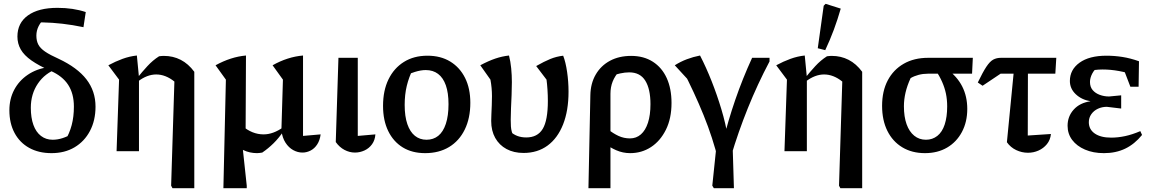

<svg xmlns="http://www.w3.org/2000/svg" viewBox="-20 -790 6018 1003"><path d="M249 10Q182 10 132.5 -17.5Q83 -45 56 -95.5Q29 -146 29 -214Q29 -273 54 -320.5Q79 -368 124.5 -399Q170 -430 230 -439L279 -431Q215 -408 178 -353.5Q141 -299 141 -227Q141 -175 154.5 -137.5Q168 -100 194 -80Q220 -60 255 -60Q281 -60 307 -68.5Q333 -77 363 -94L319 -53Q343 -93 354.5 -136.5Q366 -180 366 -233Q366 -301 336 -347Q306 -393 244 -420Q183 -447 144.5 -474Q106 -501 88.5 -531.5Q71 -562 71 -599Q71 -670 126 -709.5Q181 -749 280 -749Q322 -749 358.5 -743.5Q395 -738 428 -727L416 -648Q359 -660 306 -666Q253 -672 203 -673Q187 -674 171 -673.5Q155 -673 139 -673L218 -699Q170 -656 170 -604Q170 -577 180 -557.5Q190 -538 215.5 -520.5Q241 -503 286 -483Q384 -437 431.5 -375.5Q479 -314 479 -233Q479 -161 450 -106Q421 -51 369.5 -20.5Q318 10 249 10Z M881 193 874 180 891 -364 995 -415V193ZM700 -364 698 -384Q722 -414 750 -444.5Q778 -475 811 -496Q818 -497 824 -497.5Q830 -498 836 -498Q884 -498 924 -477.5Q964 -457 995 -415L891 -364Q845 -401 796 -401Q748 -401 700 -364ZM589 0 602 -374 546 -449Q583 -469 620 -482.5Q657 -496 695 -500L706 -386V0Z M1563 -80 1655 -88Q1651 -57 1637 -35.5Q1623 -14 1602.5 -3.5Q1582 7 1560 7Q1535 7 1511.5 -6Q1488 -19 1471.5 -44.5Q1455 -70 1450 -108L1458 -374L1404 -449Q1482 -493 1563 -500ZM1147 193 1160 -374 1106 -449Q1186 -493 1265 -500L1263 -91L1244 -53L1269 180V193ZM1350 7Q1343 8 1336.5 9Q1330 10 1323 10Q1246 10 1191 -53L1245 -133Q1297 -88 1357 -88Q1407 -88 1459 -125L1461 -105Q1437 -69 1409 -41.5Q1381 -14 1350 7Z M1734 -48 1748 -488H1849V-80L1941 -88Q1939 -58 1923.5 -36.5Q1908 -15 1884 -4Q1860 7 1834 7Q1806 7 1779.5 -7Q1753 -21 1734 -48Z M2201 10Q2133 10 2084 -20Q2035 -50 2008 -105.5Q1981 -161 1981 -237Q1981 -317 2009.5 -375.5Q2038 -434 2090 -466.5Q2142 -499 2213 -499Q2282 -499 2332 -468.5Q2382 -438 2409.5 -383Q2437 -328 2437 -253Q2437 -173 2408 -113.5Q2379 -54 2326 -22Q2273 10 2201 10ZM2208 -60Q2244 -60 2269.5 -80.5Q2295 -101 2309 -143Q2323 -185 2323 -246Q2323 -305 2309 -344.5Q2295 -384 2268.5 -404Q2242 -424 2204 -424Q2179 -424 2148 -414.5Q2117 -405 2073 -386L2138 -431Q2116 -387 2105 -341.5Q2094 -296 2094 -242Q2094 -182 2108 -141.5Q2122 -101 2147.5 -80.5Q2173 -60 2208 -60Z M2715 9Q2664 9 2626 -11.5Q2588 -32 2567 -69.5Q2546 -107 2546 -158Q2546 -171 2547 -193Q2548 -215 2549 -240.5Q2550 -266 2550 -288Q2550 -331 2542 -374L2489 -449Q2532 -472 2567.5 -484Q2603 -496 2639 -500Q2647 -469 2650.5 -433Q2654 -397 2654 -361Q2654 -328 2652.5 -293Q2651 -258 2649.5 -225Q2648 -192 2648 -165Q2648 -144 2649 -129.5Q2650 -115 2653.5 -102.5Q2657 -90 2663 -76L2644 -104Q2663 -87 2683.5 -79.5Q2704 -72 2729 -72Q2788 -72 2815 -116.5Q2842 -161 2842 -263Q2842 -292 2840 -322Q2838 -352 2835 -374L2781 -445Q2823 -469 2855 -482Q2887 -495 2922 -499Q2935 -466 2942.5 -414.5Q2950 -363 2950 -311Q2950 -212 2921.5 -140Q2893 -68 2840.5 -29.5Q2788 9 2715 9Z M3054 193 3064 -292Q3065 -354 3092 -400.5Q3119 -447 3166.5 -472.5Q3214 -498 3277 -498Q3343 -498 3390.5 -467.5Q3438 -437 3463 -382Q3488 -327 3488 -252Q3488 -171 3458.5 -112Q3429 -53 3380.5 -21.5Q3332 10 3272 10Q3234 10 3199.5 -5Q3165 -20 3140 -41L3157 -114Q3183 -93 3211 -80Q3239 -67 3271 -67Q3304 -67 3328 -88Q3352 -109 3365 -149Q3378 -189 3378 -246Q3378 -325 3351 -368.5Q3324 -412 3267 -412Q3245 -412 3220 -406.5Q3195 -401 3167 -391L3216 -420Q3192 -393 3180.5 -364Q3169 -335 3169 -300V193Z M3733 50Q3704 -69 3655.5 -188.5Q3607 -308 3545 -427L3607 -338L3505 -449Q3535 -468 3568 -480.5Q3601 -493 3637 -500Q3669 -438 3697.5 -366Q3726 -294 3748.5 -219Q3771 -144 3783 -71L3778 4ZM3814 193H3709L3701 180L3724 -41L3807 -37ZM3756 -47Q3783 -158 3821 -268.5Q3859 -379 3909 -488H4000V-469Q3937 -350 3886.5 -224.5Q3836 -99 3799 26Z M4370 193 4363 180 4380 -364 4484 -415V193ZM4189 -364 4187 -384Q4211 -414 4239 -444.5Q4267 -475 4300 -496Q4307 -497 4313 -497.5Q4319 -498 4325 -498Q4373 -498 4413 -477.5Q4453 -457 4484 -415L4380 -364Q4334 -401 4285 -401Q4237 -401 4189 -364ZM4078 0 4091 -374 4035 -449Q4072 -469 4109 -482.5Q4146 -496 4184 -500L4195 -386V0ZM4291 -528 4252 -538 4283 -760 4293 -770 4372 -745Q4356 -689 4336 -635Q4316 -581 4291 -528Z M4827 -405Q4802 -405 4779 -399Q4756 -393 4737 -382Q4719 -343 4710.5 -306.5Q4702 -270 4702 -235Q4702 -180 4716 -141Q4730 -102 4756 -81Q4782 -60 4817 -60Q4851 -60 4876.5 -80Q4902 -100 4915 -139.5Q4928 -179 4928 -234Q4928 -270 4921.5 -301Q4915 -332 4901.5 -362.5Q4888 -393 4865 -428L4927 -429Q5033 -352 5033 -221Q5033 -153 5005 -100.5Q4977 -48 4927.5 -19Q4878 10 4812 10Q4744 10 4693.5 -20.5Q4643 -51 4615.5 -106.5Q4588 -162 4588 -237Q4588 -314 4617.5 -370Q4647 -426 4701 -457Q4755 -488 4829 -488H5062L5058 -405Z M5113 -342 5088 -359Q5114 -413 5132.5 -441Q5151 -469 5168.5 -478.5Q5186 -488 5209 -488H5498L5493 -405H5207ZM5283 -488H5350L5349 -82L5470 -90Q5467 -59 5449 -37Q5431 -15 5405 -3.5Q5379 8 5350 8Q5318 8 5288.5 -6Q5259 -20 5240 -47Z M5747 10Q5691 10 5648 -8.5Q5605 -27 5581 -59Q5557 -91 5557 -133Q5557 -182 5589 -217.5Q5621 -253 5677 -261Q5630 -269 5599.5 -298Q5569 -327 5569 -367Q5569 -426 5619.5 -462.5Q5670 -499 5760 -499Q5802 -499 5843.5 -492.5Q5885 -486 5930 -470L5915 -395Q5869 -411 5825.5 -419Q5782 -427 5740 -427Q5698 -427 5653 -416L5723 -447Q5698 -429 5686 -406Q5674 -383 5674 -362Q5674 -336 5688 -319.5Q5702 -303 5725 -294.5Q5748 -286 5774 -286L5837 -292V-223L5762 -232Q5737 -232 5715.5 -222Q5694 -212 5681 -193.5Q5668 -175 5668 -152Q5668 -114 5699 -92.5Q5730 -71 5785 -71Q5820 -71 5857.5 -79Q5895 -87 5937 -105L5946 -85Q5907 -37 5858 -13.5Q5809 10 5747 10ZM5885 -337 5834 -470H5930L5928 -337Z"/></svg>

Font: Piazzolla 24pt SemiBold
Style: Regular
Weight: 600
Designer: Juan Pablo del Peral
Foundry: Huerta Tipografica
Version: Version 2.005